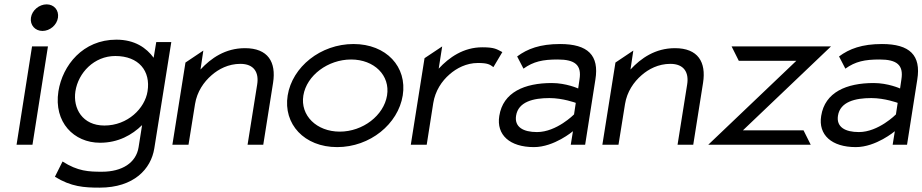

<svg xmlns="http://www.w3.org/2000/svg" viewBox="-20 -664 4232 881"><path d="M122 -583C117 -549 141 -522 175 -522C209 -522 241 -549 246 -583C251 -617 228 -644 194 -644C160 -644 127 -617 122 -583ZM56 0H129L200 -451H127Z M248 -245C226 -103 319 -9 439 -9C523 -9 586 -45 632 -90L616 11C605 83 540 124 448 124C387 124 337 122 267 77L232 147C306 193 366 197 437 197C595 197 673 111 688 17L766 -471H697L685 -399C652 -444 599 -482 514 -482C360 -482 267 -364 248 -245ZM326 -245C339 -330 412 -407 509 -407C617 -407 672 -338 657 -245C645 -167 566 -88 459 -88C358 -88 314 -167 326 -245Z M771 0H845L875 -187C884 -243 915 -288 951 -319C983 -347 1028 -371 1083 -371C1146 -371 1169 -331 1160 -276L1116 0H1188L1233 -284C1248 -379 1210 -443 1104 -443C1014 -443 948 -397 900 -345L913 -432L831 -377Z M1300 -226C1279 -95 1376 11 1527 11C1678 11 1807 -95 1828 -226C1849 -357 1753 -462 1602 -462C1451 -462 1321 -357 1300 -226ZM1372 -226C1387 -318 1485 -391 1591 -391C1697 -391 1771 -318 1756 -226C1741 -134 1645 -60 1539 -60C1433 -60 1357 -134 1372 -226Z M1865 0H1938L1968 -191C1977 -247 2007 -292 2043 -323C2075 -351 2120 -375 2173 -375C2218 -375 2228 -368 2244 -356L2285 -425C2259 -438 2251 -447 2193 -447C2107 -447 2041 -401 1993 -349L2009 -451L1928 -397Z M2271 -132C2257 -45 2319 11 2430 11C2523 11 2609 -62 2609 -62L2599 0H2665L2712 -299C2730 -410 2678 -462 2550 -462C2458 -462 2400 -440 2353 -405L2382 -349C2428 -382 2471 -391 2539 -391C2618 -391 2650 -366 2639 -299L2633 -258C2633 -258 2578 -283 2512 -283C2387 -283 2288 -241 2271 -132ZM2348 -133C2358 -197 2427 -214 2501 -214C2563 -214 2622 -192 2622 -192L2614 -139C2614 -139 2534 -58 2444 -58C2381 -58 2340 -81 2348 -133Z M2744 0H2818L2848 -187C2857 -243 2888 -288 2924 -319C2956 -347 3001 -371 3056 -371C3119 -371 3142 -331 3133 -276L3089 0H3161L3206 -284C3221 -379 3183 -443 3077 -443C2987 -443 2921 -397 2873 -345L2886 -432L2804 -377Z M3230 0H3700L3667 -66H3389L3793 -451H3337L3370 -385H3634Z M3748 -132C3734 -45 3796 11 3907 11C4000 11 4086 -62 4086 -62L4076 0H4142L4189 -299C4207 -410 4155 -462 4027 -462C3935 -462 3877 -440 3830 -405L3859 -349C3905 -382 3948 -391 4016 -391C4095 -391 4127 -366 4116 -299L4110 -258C4110 -258 4055 -283 3989 -283C3864 -283 3765 -241 3748 -132ZM3825 -133C3835 -197 3904 -214 3978 -214C4040 -214 4099 -192 4099 -192L4091 -139C4091 -139 4011 -58 3921 -58C3858 -58 3817 -81 3825 -133Z"/></svg>

Font: Charger Sport
Style: ExtObl
Weight: 400
Designer: Jasper
Foundry: Cannot Into Space Fonts
Version: Version 1.1